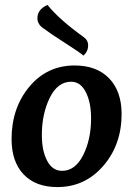

<svg xmlns="http://www.w3.org/2000/svg" viewBox="-20 -750 541 780"><path d="M159 -633Q132 -650 132 -676Q132 -712 173 -730Q218 -673 319 -600Q338 -587 338 -566Q338 -541 319 -524Q306 -536 245 -575Q184 -614 159 -633ZM213 10Q125 10 76 -41.5Q27 -93 27 -185Q27 -311 99 -397.5Q171 -484 283 -484Q373 -484 423.5 -431.5Q474 -379 474 -287Q474 -162 399.5 -76Q325 10 213 10ZM269 -418Q214 -418 182 -352.5Q150 -287 150 -201Q150 -138 171.5 -97Q193 -56 232 -56Q286 -56 318 -120Q350 -184 350 -269Q350 -334 328.5 -376Q307 -418 269 -418Z"/></svg>

Font: Overlock
Style: Bold Italic
Weight: 700
Designer: Dario Muhafara
Foundry: Dario Manuel Muhafara
Version: Version 1.002